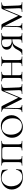

<svg xmlns="http://www.w3.org/2000/svg" viewBox="1864 -2384 532 4299"><g transform="rotate(-90 2129.5 -234.0)"><path d="M311 -480Q405 -480 463 -451Q474 -447 475 -434L484 -331Q484 -328 479 -327Q474 -326 473 -330Q437 -465 290 -465Q211 -465 159.5 -404.5Q108 -344 108 -251Q108 -189 130 -133.5Q152 -78 201 -40Q250 -2 317 -2Q445 -2 482 -140Q483 -144 488.5 -143Q494 -142 494 -139L481 -33Q480 -20 467 -15Q390 12 307 12Q235 12 180 -11.5Q125 -35 95 -73Q65 -111 50.5 -152.5Q36 -194 36 -236Q36 -340 114.5 -410Q193 -480 311 -480Z M573 0Q571 0 571 -6Q571 -12 573 -12Q621 -12 635 -24.5Q649 -37 649 -81V-387Q649 -430 635 -443Q621 -456 574 -456Q572 -456 572 -462Q572 -468 574 -468H1124Q1127 -468 1127 -462Q1127 -456 1124 -456Q1076 -456 1062 -443Q1048 -430 1048 -387V-81Q1048 -37 1062 -24.5Q1076 -12 1124 -12Q1127 -12 1127 -6Q1127 0 1124 0Q1111 0 1075 -1Q1039 -2 1019 -2Q997 -2 961.5 -1Q926 0 913 0Q911 0 911 -6Q911 -12 913 -12Q961 -12 974.5 -24.5Q988 -37 988 -81V-385Q988 -425 974 -437.5Q960 -450 913 -450H784Q737 -450 723 -437.5Q709 -425 709 -385V-81Q709 -37 722.5 -24.5Q736 -12 784 -12Q786 -12 786 -6Q786 0 784 0Q771 0 735.5 -1Q700 -2 678 -2Q658 -2 622 -1Q586 0 573 0Z M1434 12Q1328 12 1261.5 -59Q1195 -130 1195 -231Q1195 -309 1237.5 -367.5Q1280 -426 1340.5 -453Q1401 -480 1465 -480Q1570 -480 1635 -407.5Q1700 -335 1700 -241Q1700 -138 1621.5 -63Q1543 12 1434 12ZM1460 -9Q1538 -9 1584.5 -64Q1631 -119 1631 -217Q1631 -319 1578 -389Q1525 -459 1432 -459Q1352 -459 1308 -405.5Q1264 -352 1264 -256Q1264 -151 1317 -80Q1370 -9 1460 -9Z M2395 -12Q2397 -12 2397 -6Q2397 0 2395 0Q2382 0 2347 -1Q2312 -2 2292 -2Q2267 -2 2229 -1Q2191 0 2177 0Q2175 0 2175 -6Q2175 -12 2177 -12Q2232 -12 2247.5 -24.5Q2263 -37 2261 -81L2248 -416L2076 -7Q2074 -3 2068 -3Q2062 -3 2061 -7L1870 -385L1867 -390L1859 -109Q1858 -57 1873 -34.5Q1888 -12 1925 -12Q1927 -12 1927 -6Q1927 0 1925 0Q1914 0 1889 -1Q1864 -2 1848 -2Q1834 -2 1807.5 -1Q1781 0 1770 0Q1768 0 1768 -6Q1768 -12 1770 -12Q1807 -12 1822 -34Q1837 -56 1839 -109L1848 -420Q1819 -456 1778 -456Q1775 -456 1775 -462Q1775 -468 1778 -468Q1788 -468 1807.5 -467.5Q1827 -467 1833 -467Q1845 -467 1861.5 -467.5Q1878 -468 1881 -468Q1894 -468 1902 -459Q1910 -450 1927 -416L2091 -90L2239 -443Q2249 -468 2269 -468Q2272 -468 2290.5 -467.5Q2309 -467 2322 -467Q2338 -467 2359 -467.5Q2380 -468 2389 -468Q2391 -468 2391 -462Q2391 -456 2389 -456Q2345 -456 2326.5 -442.5Q2308 -429 2310 -389L2322 -81Q2324 -37 2336.5 -24.5Q2349 -12 2395 -12Z M3011 -12Q3014 -12 3014 -6Q3014 0 3011 0Q2998 0 2962 -1Q2926 -2 2906 -2Q2884 -2 2848.5 -1Q2813 0 2801 0Q2798 0 2798 -6Q2798 -12 2801 -12Q2849 -12 2862 -24.5Q2875 -37 2875 -81V-227H2595V-81Q2595 -37 2608.5 -24.5Q2622 -12 2670 -12Q2672 -12 2672 -6Q2672 0 2670 0Q2657 0 2621.5 -1Q2586 -2 2564 -2Q2544 -2 2508 -1Q2472 0 2459 0Q2457 0 2457 -6Q2457 -12 2459 -12Q2507 -12 2521 -24.5Q2535 -37 2535 -81V-387Q2535 -430 2521 -443Q2507 -456 2460 -456Q2458 -456 2458 -462Q2458 -468 2460 -468Q2473 -468 2508.5 -466.5Q2544 -465 2564 -465Q2586 -465 2622 -466.5Q2658 -468 2670 -468Q2672 -468 2672 -462Q2672 -456 2670 -456Q2623 -456 2609 -442Q2595 -428 2595 -385V-245H2875V-385Q2875 -429 2861.5 -442.5Q2848 -456 2801 -456Q2798 -456 2798 -462Q2798 -468 2801 -468Q2813 -468 2848.5 -466.5Q2884 -465 2906 -465Q2926 -465 2962 -466.5Q2998 -468 3011 -468Q3014 -468 3014 -462Q3014 -456 3011 -456Q2963 -456 2949 -443Q2935 -430 2935 -387V-81Q2935 -37 2949 -24.5Q2963 -12 3011 -12Z M3536 -12Q3539 -12 3539 -6Q3539 0 3536 0Q3523 0 3487 -1Q3451 -2 3431 -2Q3409 -2 3373.5 -1Q3338 0 3325 0Q3323 0 3323 -6Q3323 -12 3325 -12Q3373 -12 3386.5 -24.5Q3400 -37 3400 -81V-224Q3332 -223 3295.5 -198Q3259 -173 3225 -100Q3195 -36 3182.5 -18Q3170 0 3159 0H3052Q3050 0 3050 -6Q3050 -12 3052 -12Q3093 -11 3118 -36.5Q3143 -62 3167 -112Q3213 -214 3314 -226Q3235 -233 3201.5 -264.5Q3168 -296 3168 -349Q3168 -405 3213.5 -438Q3259 -471 3335 -471Q3346 -471 3379 -468Q3412 -465 3431 -465Q3451 -465 3487 -466.5Q3523 -468 3536 -468Q3539 -468 3539 -462Q3539 -456 3536 -456Q3488 -456 3474 -443Q3460 -430 3460 -387V-81Q3460 -37 3474 -24.5Q3488 -12 3536 -12ZM3357 -238Q3379 -238 3400 -241V-385Q3400 -426 3385 -442Q3370 -458 3334 -458Q3227 -458 3227 -371Q3227 -311 3260.5 -274.5Q3294 -238 3357 -238Z M4230 -12Q4232 -12 4232 -6Q4232 0 4230 0Q4217 0 4182 -1Q4147 -2 4127 -2Q4102 -2 4064 -1Q4026 0 4012 0Q4010 0 4010 -6Q4010 -12 4012 -12Q4067 -12 4082.5 -24.5Q4098 -37 4096 -81L4083 -416L3911 -7Q3909 -3 3903 -3Q3897 -3 3896 -7L3705 -385L3702 -390L3694 -109Q3693 -57 3708 -34.5Q3723 -12 3760 -12Q3762 -12 3762 -6Q3762 0 3760 0Q3749 0 3724 -1Q3699 -2 3683 -2Q3669 -2 3642.5 -1Q3616 0 3605 0Q3603 0 3603 -6Q3603 -12 3605 -12Q3642 -12 3657 -34Q3672 -56 3674 -109L3683 -420Q3654 -456 3613 -456Q3610 -456 3610 -462Q3610 -468 3613 -468Q3623 -468 3642.5 -467.5Q3662 -467 3668 -467Q3680 -467 3696.5 -467.5Q3713 -468 3716 -468Q3729 -468 3737 -459Q3745 -450 3762 -416L3926 -90L4074 -443Q4084 -468 4104 -468Q4107 -468 4125.5 -467.5Q4144 -467 4157 -467Q4173 -467 4194 -467.5Q4215 -468 4224 -468Q4226 -468 4226 -462Q4226 -456 4224 -456Q4180 -456 4161.5 -442.5Q4143 -429 4145 -389L4157 -81Q4159 -37 4171.5 -24.5Q4184 -12 4230 -12Z"/></g></svg>

Font: Cormorant SC
Style: Regular
Weight: 400
Designer: Christian Thalmann (Catharsis Fonts)
Version: Version 1.000;PS 002.000;hotconv 1.0.88;makeotf.lib2.5.64775